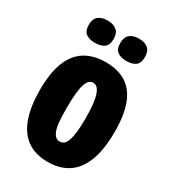

<svg xmlns="http://www.w3.org/2000/svg" viewBox="-180 -815 826 924"><g transform="rotate(30 233.5 -353.0)"><path d="M232 14Q162 14 116.5 -19Q71 -52 49 -115Q27 -178 27 -267Q27 -363 51 -423.5Q75 -484 122 -513Q169 -542 236 -542Q305 -542 350 -513Q395 -484 417.5 -425Q440 -366 440 -274Q440 -174 415.5 -110.5Q391 -47 344.5 -16.5Q298 14 232 14ZM233 -100Q247 -100 256.5 -108Q266 -116 272.5 -134.5Q279 -153 282.5 -183.5Q286 -214 286 -258Q286 -303 282.5 -335Q279 -367 272 -387Q265 -407 255.5 -416.5Q246 -426 232 -426Q221 -426 211.5 -418Q202 -410 195.5 -391.5Q189 -373 185.5 -340Q182 -307 182 -258Q182 -213 184.5 -183Q187 -153 194 -134.5Q201 -116 210.5 -108Q220 -100 233 -100ZM317 -596Q286 -596 267.5 -609.5Q249 -623 249 -657Q249 -690 267.5 -705Q286 -720 317 -720Q350 -720 368 -705Q386 -690 386 -657Q386 -623 367.5 -609.5Q349 -596 317 -596ZM143 -596Q111 -596 92.5 -609.5Q74 -623 74 -658Q74 -690 92.5 -705Q111 -720 143 -720Q175 -720 193.5 -705Q212 -690 212 -658Q212 -623 193.5 -609.5Q175 -596 143 -596Z"/></g></svg>

Font: Bricolage Grotesque Condensed ExtraBold
Style: Regular
Weight: 800
Width: 3
Designer: Mathieu Triay
Foundry: Atelier Triay
Version: Version 1.000;gftools[0.9.30]